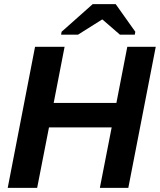

<svg xmlns="http://www.w3.org/2000/svg" viewBox="-20 -916 779 936"><path d="M218.8 -294.9 161.1 0H17.6L150.9 -688H294.9L241.7 -414.1H547.4L600.6 -688H739.3L605.5 0H466.8L524.4 -294.9ZM477.5 -820.8 360.4 -747.1H277.8L280.3 -761.2L432.1 -896H543.9L639.6 -761.2L637.2 -747.1H564.5L479.5 -820.8Z"/></svg>

Font: Arimo
Style: Italic
Weight: 400
Italic angle: -12°
Designer: Steve Matteson
Foundry: Monotype Imaging Inc.
Version: Version 1.33